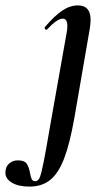

<svg xmlns="http://www.w3.org/2000/svg" viewBox="-130 -415 399 710"><path d="M-110 224Q-110 202 -96.5 190Q-83 178 -64 178Q-40 178 -31.5 190Q-23 202 -19 225Q-16 241 -12.5 248Q-9 255 1 255Q11 255 17 241Q23 227 31.5 183.5Q40 140 51 76L56 47L117 -297Q119 -306 119 -319Q119 -346 102 -346Q81 -346 44 -306Q43 -305 41 -305Q38 -305 36 -308.5Q34 -312 36 -315Q72 -357 100.5 -376Q129 -395 158 -395Q205 -395 205 -342Q205 -327 202 -309L145 21Q128 117 107 171.5Q86 226 55.5 250.5Q25 275 -21 275Q-62 275 -86 260.5Q-110 246 -110 224Z"/></svg>

Font: Cormorant Infant
Style: Bold Italic
Weight: 700
Italic angle: -10°
Designer: Christian Thalmann (Catharsis Fonts)
Foundry: Catharsis Fonts
Version: Version 4.000